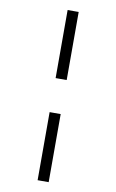

<svg xmlns="http://www.w3.org/2000/svg" viewBox="-106 -816 674 1111"><g transform="rotate(10 230.5 -260.0)"><path d="M198 -760H263V-360H198ZM198 -160H263V240H198Z"/></g></svg>

Font: Noto Serif CondExtraBold
Style: Regular
Weight: 800
Width: 3
Designer: Monotype Design Team
Foundry: Monotype Imaging Inc.
Version: Version 1.001